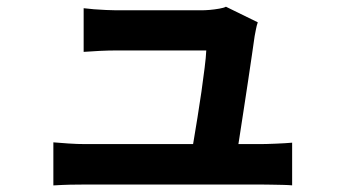

<svg xmlns="http://www.w3.org/2000/svg" viewBox="-20 -544 1040 580"><path d="M758.7 -476.6Q755.3 -467.1 753.1 -455Q750.8 -442.8 749.2 -434.7Q746.4 -413.8 740.9 -377Q735.4 -340.2 728.8 -295.4Q722.2 -250.6 715.2 -206Q708.2 -161.4 702.6 -124.2Q697 -87 693 -65.5H555.9Q559.7 -85.5 564.9 -118.2Q570.1 -150.8 576.6 -189.4Q583 -228.1 588.5 -266.9Q593.9 -305.8 598.1 -338.8Q602.3 -371.8 603.1 -391.6Q588.7 -391.6 560.2 -391.6Q531.7 -391.6 496.1 -391.6Q460.6 -391.6 426.4 -391.6Q392.2 -391.6 366.9 -391.6Q341.5 -391.6 332.7 -391.6Q308.8 -391.6 281.5 -390.3Q254.2 -389 232.7 -387.3V-519.2Q246.1 -517.4 264 -516Q282 -514.6 300.5 -513.8Q318.9 -512.9 331.7 -512.9Q346.7 -512.9 372.9 -512.9Q399 -512.9 429.9 -512.9Q460.7 -512.9 491.7 -512.9Q522.8 -512.9 548.4 -512.9Q574 -512.9 588.3 -512.9Q599 -512.9 613.8 -514.1Q628.5 -515.4 642.5 -517.9Q656.6 -520.3 662.5 -523.7ZM141.2 -114Q161.3 -112.2 187.4 -110.5Q213.6 -108.7 239.6 -108.7Q254.7 -108.7 295.4 -108.7Q336.2 -108.7 391.4 -108.7Q446.6 -108.7 506.2 -108.7Q565.9 -108.7 620.4 -108.7Q675 -108.7 713.8 -108.7Q752.6 -108.7 764.3 -108.7Q782.9 -108.7 812.8 -110Q842.7 -111.2 862.5 -113V15.9Q852.1 14.9 834.3 14.5Q816.5 14.1 798.3 13.8Q780.2 13.4 766.5 13.4Q753.8 13.4 713.7 13.4Q673.6 13.4 618.6 13.4Q563.5 13.4 503.1 13.4Q442.7 13.4 387.2 13.4Q331.7 13.4 292 13.4Q252.4 13.4 239.6 13.4Q213.6 13.4 191.7 13.9Q169.9 14.4 141.2 16.1Z"/></svg>

Font: Shanggu Sans SC VF
Style: Regular
Weight: 250
Designer: GuiWonder
Version: Version 1.021